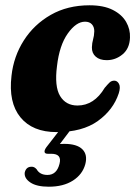

<svg xmlns="http://www.w3.org/2000/svg" viewBox="-20 -488 516 726"><path d="M301.5 -406Q268 -406 236.2 -361.2Q204.5 -316.5 195.5 -238Q185.5 -161 207.2 -125Q229 -89 273 -89Q336 -89 376 -156Q386.5 -168.5 394 -175.8Q401.5 -183 412 -183Q423.5 -183 430 -170.8Q436.5 -158.5 429 -135Q408.5 -72.5 350 -30.5Q291.5 11.5 194 11.5Q103 11.5 57.2 -44.5Q11.5 -100.5 23.5 -201.5Q31.5 -274.5 70 -335Q108.5 -395.5 172 -431.8Q235.5 -468 318.5 -468Q372 -468 406.5 -450.5Q441 -433 457 -405Q473 -377 471.5 -345.5Q470 -304.5 443.5 -282.5Q417 -260.5 383.5 -260.5Q357 -260.5 342 -273.8Q327 -287 327.5 -309Q328 -325.5 332 -339Q336 -352.5 336.5 -370Q336.5 -386 327.5 -396Q318.5 -406 301.5 -406ZM214 -7H254.5L206.5 56.5Q214 56 223 56Q271 56 291.5 76.5Q312 97 302.5 133Q292 171.5 255.8 194.8Q219.5 218 164.5 218Q118.5 218 94.8 202Q71 186 73.5 164.5Q78.5 143 98 142.5Q105 142 109.8 144.8Q114.5 147.5 118.5 152Q130.5 173.5 159.5 173.5Q194.5 173.5 205 131.5Q215 93.5 174 93.5H161Q149.5 93.5 148.5 86.5Q147.5 79.5 155.5 68.5Z"/></svg>

Font: Fraunces 72pt S050
Style: Bold Italic
Weight: 700
Italic angle: -16°
Version: Version 1.000; ttfautohint (v1.8.3)